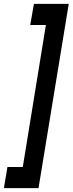

<svg xmlns="http://www.w3.org/2000/svg" viewBox="-89 -760 375 990"><path d="M-50.6 101H28.5L147.6 -631H66.8L85.9 -740H265.5L109.6 210H-69Z"/></svg>

Font: Georama
Style: Italic
Weight: 400
Width: 2
Italic angle: -9°
Designer: Jean-Baptiste Levee
Foundry: Production Type
Version: Version 1.000